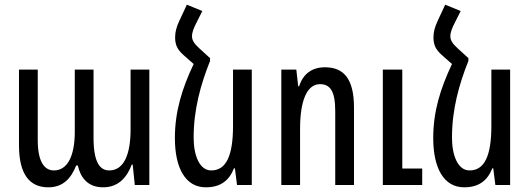

<svg xmlns="http://www.w3.org/2000/svg" viewBox="-20 -789 2259 819"><path d="M186 10C249 10 283 -28 305 -83H312C323 -33 353 10 420 10C490 10 524 -39 542 -87H546L555 0H617V-492H537V-236C537 -136 511 -62 446 -62C406 -62 379 -97 379 -201V-492H299V-227C299 -122 267 -62 210 -62C169 -62 141 -100 141 -191V-492H61V-169C61 -46 106 10 186 10Z M876 -541 830 -583C807 -604 799 -618 799 -635C799 -651 807 -671 818 -692L843 -742L777 -769L744 -698C733 -674 727 -653 727 -630C727 -598 736 -578 763 -554L806 -516C756 -410 726 -313 726 -200C726 -72 771 10 858 10C920 10 957 -18 978 -71H982L991 0H1054V-492H974V-252C974 -123 944 -62 881 -62C831 -62 806 -126 806 -202C806 -322 836 -429 876 -529Z M1180 0H1260V-240C1260 -361 1290 -430 1345 -430C1389 -430 1410 -399 1410 -315V0H1490V-330C1490 -456 1444 -502 1366 -502C1312 -502 1273 -475 1256 -421H1252L1244 -492H1180ZM1613 0H1781V-70H1696V-492H1613Z M1978 -541 1932 -583C1909 -604 1901 -618 1901 -635C1901 -651 1909 -671 1920 -692L1945 -742L1879 -769L1846 -698C1835 -674 1829 -653 1829 -630C1829 -598 1838 -578 1865 -554L1908 -516C1858 -410 1828 -313 1828 -200C1828 -72 1873 10 1960 10C2022 10 2059 -18 2080 -71H2084L2093 0H2156V-492H2076V-252C2076 -123 2046 -62 1983 -62C1933 -62 1908 -126 1908 -202C1908 -322 1938 -429 1978 -529Z"/></svg>

Font: Noto Sans Armenian ExtraCondensed
Style: Regular
Weight: 400
Width: 2
Designer: Monotype Design Team
Foundry: Monotype Imaging Inc.
Version: Version 2.008